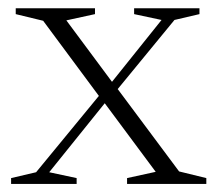

<svg xmlns="http://www.w3.org/2000/svg" viewBox="-20 -456 536 476"><path d="M424 -31 491.5 -14.5V0H295V-14.5L366 -30L236 -205L229 -213L87 -404.5L19 -421V-435.5H215.5V-421L144.5 -405.5L260 -250L267.5 -241ZM250.5 -213.5 102 -29 170 -14.5V0H7.5V-14.5L69.5 -29L236 -231.5L247.5 -240.5L380.5 -406.5L312.5 -421V-435.5H474.5V-421L412.5 -406.5L261 -222Z"/></svg>

Font: Newsreader 24pt Light
Style: Regular
Weight: 300
Designer: Hugues Gentile
Foundry: Production Type
Version: Version 1.003